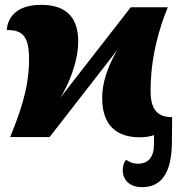

<svg xmlns="http://www.w3.org/2000/svg" viewBox="-20 -566 743 793"><path d="M567 207C646 207 689 149 690 22L691 -82C628 -82 602 -117 602 -189C602 -331 637 -448 673 -536H520L229 -162C259 -209 303 -306 303 -395C303 -486 261 -546 150 -546C43 -546 11 -489 8 -442C73 -442 100 -418 100 -320C100 -195 58 -90 22 0H185L464 -359C421 -284 402 -221 402 -161C402 -50 460 1 557 1C580 1 600 -2 616 -8V29C616 83 593 110 550 110C528 110 514 103 501 94C492 103 487 120 487 136C487 179 517 207 567 207Z"/></svg>

Font: UArctic Serif Black
Style: Regular
Weight: 900
Designer: Customization by Puisto advertising & original work Monotype Design Team
Foundry: Monotype Imaging Inc.
Version: Version 2.004